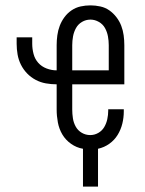

<svg xmlns="http://www.w3.org/2000/svg" viewBox="-20 -548 540 715"><path d="M289 147V6Q265 2 244.5 -12.5Q224 -27 212 -47.5Q200 -68 195.5 -92Q191 -116 191 -140V-234Q171 -234 151 -237.5Q131 -241 113 -250.5Q95 -260 81 -274.5Q67 -289 58 -307Q49 -325 45.5 -345Q42 -365 42 -385V-409H100V-385Q100 -366 105 -347Q110 -328 122.5 -314Q135 -300 153.5 -293Q172 -286 191 -286V-380Q191 -398 193.5 -416.5Q196 -435 202.5 -452Q209 -469 220 -484Q231 -499 246.5 -509.5Q262 -520 280 -524Q298 -528 317 -528Q335 -528 353.5 -524Q372 -520 387 -509.5Q402 -499 413.5 -484Q425 -469 431.5 -452Q438 -435 440.5 -416.5Q443 -398 443 -380V-234H249V-140Q249 -124 251.5 -107.5Q254 -91 262 -76.5Q270 -62 284.5 -53.5Q299 -45 316 -45Q332 -45 346 -53Q360 -61 368 -74.5Q376 -88 379.5 -104Q383 -120 383 -136V-141H441V-133Q441 -110 435.5 -87.5Q430 -65 418 -45.5Q406 -26 387 -12.5Q368 1 345 6V147ZM249 -286H385V-380Q385 -396 382 -412.5Q379 -429 371 -443.5Q363 -458 348 -466.5Q333 -475 317 -475Q300 -475 285.5 -466.5Q271 -458 263 -443.5Q255 -429 252 -412.5Q249 -396 249 -380Z"/></svg>

Font: Iosevka Term Curly Light
Style: Regular
Weight: 300
Designer: Belleve Invis
Foundry: Belleve Invis
Version: Version 32.3.0